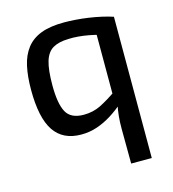

<svg xmlns="http://www.w3.org/2000/svg" viewBox="-105 -587 785 873"><g transform="rotate(-15 287.5 -150.5)"><path d="M276 -500Q299 -500 328.5 -498Q358 -496 389 -491.5Q420 -487 449 -480.5Q478 -474 502 -466L423 -402Q399 -409 372.5 -414Q346 -419 321.5 -421Q297 -423 276 -422Q230 -421 202.5 -405Q175 -389 163 -349.5Q151 -310 151 -237Q151 -151 172.5 -111Q194 -71 255 -71Q299 -71 335 -89Q371 -107 416 -138L428 -80Q398 -53 364.5 -32Q331 -11 295.5 1Q260 13 221 13Q135 13 93.5 -48.5Q52 -110 52 -242Q52 -305 62.5 -353Q73 -401 98.5 -434Q124 -467 167 -483.5Q210 -500 276 -500ZM405 -469 502 -466V199H405L404 35Q404 3 406.5 -23.5Q409 -50 415 -78L405 -92Z"/></g></svg>

Font: Exo 2 Medium
Style: Regular
Weight: 500
Designer: Natanael Gama
Foundry: Natanael Gama
Version: Version 2.010